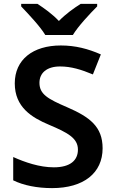

<svg xmlns="http://www.w3.org/2000/svg" viewBox="-20 -958 590 988"><path d="M213 -778H355C382 -823 443 -888 480 -925V-938H395C360 -916 318 -886 283 -850C249 -886 208 -915 173 -938H89V-925C125 -887 186 -823 213 -778ZM508 -195C508 -307 441 -356 326 -406C226 -449 183 -473 183 -532C183 -582 220 -616 289 -616C346 -616 398 -600 458 -575L499 -678C433 -707 368 -724 293 -724C149 -724 56 -651 56 -529C56 -406 144 -353 232 -316C329 -275 381 -247 381 -188C381 -134 343 -97 257 -97C183 -97 108 -123 48 -150V-30C101 -4 171 10 248 10C411 10 508 -68 508 -195Z"/></svg>

Font: Noto Sans Bengali UI SemiBold
Style: Regular
Weight: 600
Designer: Jelle Bosma - Monotype Design Team
Foundry: Monotype Imaging Inc.
Version: Version 2.003